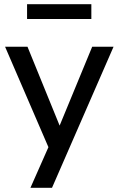

<svg xmlns="http://www.w3.org/2000/svg" viewBox="-20 -708 560 908"><path d="M416 -487H517L226 180H124L209 -12L4 -487H110L262 -114ZM108 -618V-688H412V-618Z"/></svg>

Font: wassup Sans
Style: Medium
Weight: 600
Version: Version 2.001